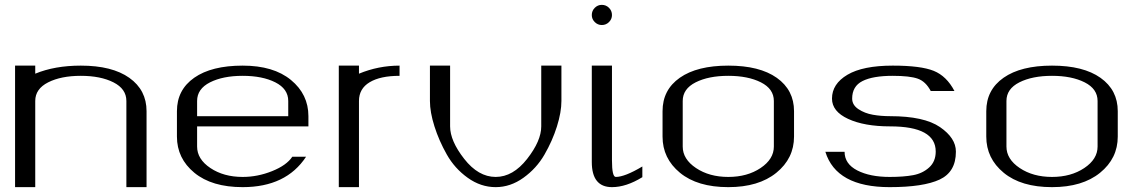

<svg xmlns="http://www.w3.org/2000/svg" viewBox="-20 -770 4702 790"><path d="M125 -500V-466.8Q205.1 -500 312.5 -500Q441.4 -500 512.2 -449.7Q583 -399.4 583 -312.5V0H500V-354.5Q500 -404.3 446.8 -431.2Q393.6 -458 312.5 -458Q231.4 -458 178.2 -431.2Q125 -404.3 125 -354.5V0H42V-500Z M1249 -250H791V-167Q791 -115.2 845.7 -78.6Q900.4 -42 978.5 -42Q1040 -42 1099.6 -65.9Q1159.2 -89.8 1182.6 -125H1239.3Q1157.2 0 978.5 0Q851.6 0 779.8 -59.1Q708 -118.2 708 -208V-312.5Q708 -400.4 779.3 -450.2Q850.6 -500 978.5 -500Q1105.5 -500 1177.2 -440.9Q1249 -381.8 1249 -292ZM791 -292H1166V-354.5Q1166 -404.3 1112.8 -431.2Q1059.6 -458 978.5 -458Q897.5 -458 844.2 -431.2Q791 -404.3 791 -354.5Z M1624 -500V-458Q1544.9 -458 1501 -431.6Q1457 -405.3 1457 -354.5V0H1374V-500H1457V-466.8Q1537.1 -500 1624 -500Z M2290 -500Q2290 -500 2290 -354.5Q2290 -308.6 2271.5 -249.5Q2252.9 -190.4 2220.2 -133.8Q2187.5 -77.1 2133.8 -38.6Q2080.1 0 2019.5 0Q1958 0 1904.3 -38.6Q1850.6 -77.1 1818.4 -134.3Q1786.1 -191.4 1767.6 -250Q1749 -308.6 1749 -354.5V-500H1832V-250Q1832 -190.4 1890.1 -116.2Q1948.2 -42 2019.5 -42Q2090.8 -42 2148.9 -116.2Q2207 -190.4 2207 -250V-500Z M2456.1 -750Q2473.6 -750 2485.8 -737.8Q2498 -725.6 2498 -708Q2498 -691.4 2485.8 -679.2Q2473.6 -667 2456.1 -667Q2439.5 -667 2427.2 -679.2Q2415 -691.4 2415 -708Q2415 -725.6 2427.2 -737.8Q2439.5 -750 2456.1 -750ZM2498 -500V-110.4Q2498 -42 2513.7 -42Q2550.8 -42 2623 -85V-41Q2556.6 0 2498 0Q2415 0 2415 -103.5V-500Z M3164.1 -167V-354.5Q3164.1 -404.3 3110.8 -431.2Q3057.6 -458 2976.6 -458Q2895.5 -458 2842.3 -431.2Q2789.1 -404.3 2789.1 -354.5V-167Q2789.1 -115.2 2843.8 -78.6Q2898.4 -42 2976.6 -42Q3054.7 -42 3109.4 -78.6Q3164.1 -115.2 3164.1 -167ZM3247.1 -208Q3247.1 -118.2 3174.3 -59.1Q3101.6 0 2976.6 0Q2849.6 0 2777.8 -59.1Q2706.1 -118.2 2706.1 -208V-312.5Q2706.1 -400.4 2777.3 -450.2Q2848.6 -500 2976.6 -500Q3105.5 -500 3176.3 -449.7Q3247.1 -399.4 3247.1 -312.5Z M3653.3 -500Q3768.6 -500 3821.8 -478.5Q3875 -457 3907.2 -395.5H3809.6Q3789.1 -434.6 3756.3 -446.3Q3723.6 -458 3653.3 -458Q3571.3 -458 3528.8 -436.5Q3486.3 -415 3486.3 -364.3Q3486.3 -337.9 3512.2 -320.8Q3538.1 -303.7 3571.3 -297.9Q3604.5 -292 3642.6 -292Q3782.2 -292 3847.7 -247.1Q3913.1 -202.1 3913.1 -146.5V-145.5Q3913.1 -62.5 3846.2 -31.2Q3779.3 0 3640.6 0Q3420.9 0 3376 -145.5H3455.1Q3455.1 -95.7 3507.3 -68.8Q3559.6 -42 3640.6 -42Q3698.2 -42 3737.3 -49.3Q3776.4 -56.6 3803.2 -81.1Q3830.1 -105.5 3830.1 -146.5Q3830.1 -250 3642.6 -250Q3536.1 -250 3469.7 -280.8Q3403.3 -311.5 3403.3 -364.3Q3403.3 -424.8 3466.8 -462.4Q3530.3 -500 3653.3 -500Z M4496.1 -167V-354.5Q4496.1 -404.3 4442.9 -431.2Q4389.6 -458 4308.6 -458Q4227.5 -458 4174.3 -431.2Q4121.1 -404.3 4121.1 -354.5V-167Q4121.1 -115.2 4175.8 -78.6Q4230.5 -42 4308.6 -42Q4386.7 -42 4441.4 -78.6Q4496.1 -115.2 4496.1 -167ZM4579.1 -208Q4579.1 -118.2 4506.3 -59.1Q4433.6 0 4308.6 0Q4181.6 0 4109.9 -59.1Q4038.1 -118.2 4038.1 -208V-312.5Q4038.1 -400.4 4109.4 -450.2Q4180.7 -500 4308.6 -500Q4437.5 -500 4508.3 -449.7Q4579.1 -399.4 4579.1 -312.5Z"/></svg>

Font: okolaks
Style: Regular
Weight: 500
Version: Version 000.6.0